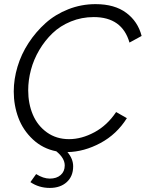

<svg xmlns="http://www.w3.org/2000/svg" viewBox="-20 -734 709 934"><path d="M436 -650.9Q377 -650.9 325 -629.6Q272.9 -608.4 235.6 -572.5Q198.2 -536.6 171.1 -490.7Q144 -444.8 130.6 -394.5Q117.2 -344.2 117.2 -294.9Q117.2 -229.5 139.9 -176Q162.6 -122.6 208.5 -89.8Q254.4 -57.1 315.9 -57.1Q377 -57.1 439.2 -90.6Q501.5 -124 544.9 -189L597.2 -159.2Q547.9 -80.6 468.5 -38.1Q389.2 4.4 308.1 5.9Q335.9 38.6 335.9 75.2Q335.9 123.5 304.7 151.9Q273.4 180.2 222.2 180.2Q169.4 180.2 127.9 151.9L155.8 112.8Q190.9 134.8 222.2 134.8Q255.4 134.8 275.1 117.4Q294.9 100.1 294.9 70.8Q294.9 35.2 253.9 2Q188.5 -10.7 140.4 -55.4Q92.3 -100.1 69.6 -160.6Q46.9 -221.2 46.9 -289.1Q46.9 -348.6 65.2 -409.7Q83.5 -470.7 118.9 -524.9Q154.3 -579.1 201.7 -621.6Q249 -664.1 312.3 -689Q375.5 -713.9 444.8 -713.9Q537.6 -713.9 594.2 -671.6Q650.9 -629.4 668.9 -559.1L609.9 -526.9Q574.2 -650.9 436 -650.9Z"/></svg>

Font: Rawline
Style: Italic
Weight: 400
Italic angle: -12°
Designer: Matt McInerney, Pablo Impallari, Rodrigo Fuenzalida
Foundry: Matt McInerney, Pablo Impallari, Rodrigo Fuenzalida
Version: Version 4.020;PS 004.020;hotconv 1.0.88;makeotf.lib2.5.64775